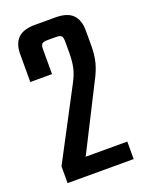

<svg xmlns="http://www.w3.org/2000/svg" viewBox="-123 -689 574 752"><g transform="rotate(-20 164.0 -313.0)"><path d="M115.1 -524.2V-422H24.6V-537.7Q24.6 -581.1 47 -603.7Q69.5 -626.2 117.9 -626.2H204.1Q252.5 -626.2 275.2 -603.7Q297.8 -581.1 297.8 -537.7V-475Q297.8 -434.8 289.8 -404.4Q281.8 -373.9 262.6 -338.3L128.3 -72.9H301.8V0H26.4V-69.8L178.5 -358.3Q195.9 -390.3 201.5 -416.6Q207.2 -443 207.2 -478.3V-524.2Q207.2 -542.3 201.6 -547.8Q196 -553.3 177.4 -553.3H144.8Q127.1 -553.3 121.1 -547.8Q115.1 -542.3 115.1 -524.2Z"/></g></svg>

Font: Teko Variable Light
Style: Regular
Weight: 300
Designer: Manushi Parikh, Jonny Pinhorn
Foundry: Indian Type Foundry
Version: Version 3.000